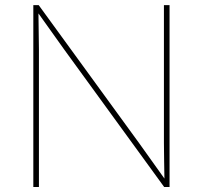

<svg xmlns="http://www.w3.org/2000/svg" viewBox="-20 -748 811 768"><path d="M113.3 0H135.7V-551.3C135.7 -599.1 133.8 -646.5 133.8 -694.3C168.5 -646.5 201.2 -599.1 235.8 -551.3L636.7 0H658.2V-727.5H635.7V-175.3C635.7 -127.9 637.2 -81.1 637.7 -33.7L536.6 -175.3L134.8 -727.5H113.3Z"/></svg>

Font: Raveo Thin
Style: Regular
Weight: 100
Designer: Jakub Foglar, Rasmus Andersson (Inter)
Foundry: Jakubfoglar.com
Version: Version 1.100;Glyphs 3.2.3 (3260)